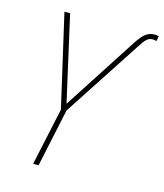

<svg xmlns="http://www.w3.org/2000/svg" viewBox="-108 -802 757 884"><g transform="rotate(15 270.0 -360.0)"><path d="M133 0 192 -274 91 -714H118L210 -307L438 -659Q463 -697 481 -708.5Q499 -720 523 -720Q529 -720 540 -717L535 -693Q526 -696 517 -696Q501 -696 489.5 -686Q478 -676 461 -649L218 -277L159 0Z"/></g></svg>

Font: Noto Sans SemiCondensed Thin
Style: Italic
Weight: 100
Width: 4
Italic angle: -12°
Designer: Monotype Design Team
Foundry: Monotype Imaging Inc.
Version: Version 2.013; ttfautohint (v1.8.4.7-5d5b)